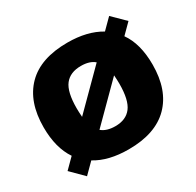

<svg xmlns="http://www.w3.org/2000/svg" viewBox="-131 -705 894 876"><g transform="rotate(-30 316.5 -266.5)"><path d="M543 -558 608 -494 557 -443Q604 -377 604 -267Q604 -133 531 -59.5Q458 14 317 14Q211 14 143 -28L90 25L25 -40L76 -91Q30 -159 30 -267Q30 -401 102.5 -474.5Q175 -548 317 -548Q421 -548 491 -506ZM204 -267Q204 -249 206 -221L388 -403Q363 -425 317 -425Q260 -425 232 -389Q204 -353 204 -267ZM245 -130Q271 -108 317 -108Q373 -108 401 -144.5Q429 -181 429 -267Q429 -286 427 -312Z"/></g></svg>

Font: Nacelle Heavy
Style: Regular
Weight: 800
Designer: Sora Sagano
Foundry: Sora Sagano
Version: Version 1.000;FEAKit 1.0